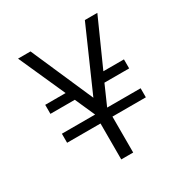

<svg xmlns="http://www.w3.org/2000/svg" viewBox="-152 -774 866 899"><g transform="rotate(-30 281.0 -325.0)"><path d="M178.7 -399.4 66.4 -650.4H133.8L280.3 -315.4L427.7 -650.4H495.1L382.8 -399.4H494.1V-350.6H360.4L313.5 -244.1V-243.2H494.1V-194.3H313.5V0H249V-194.3H68.4V-243.2H248L200.2 -350.6H68.4V-399.4Z"/></g></svg>

Font: Lohit Devanagari
Style: Regular
Weight: 400
Version: 2.95.4